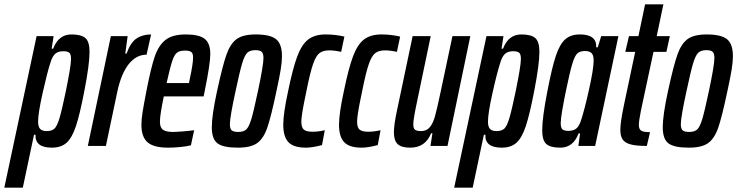

<svg xmlns="http://www.w3.org/2000/svg" viewBox="-73 -678 3425 892"><path d="M97 -510H176L167 -452H174Q199 -518 259 -518Q305 -518 324 -501Q343 -484 343 -437Q343 -379 319 -256Q298 -147 280 -92.5Q262 -38 236.5 -15Q211 8 168 8Q89 8 92 -52H85L33 194H-53ZM233 -255Q244 -309 250.5 -348Q257 -387 257 -404Q257 -426 249 -433Q241 -440 221 -440Q198 -440 184.5 -429Q171 -418 162 -389Q147 -344 125.5 -248Q104 -152 104 -113Q104 -89 113.5 -79Q123 -69 144 -69Q167 -69 179.5 -80Q192 -91 203.5 -129.5Q215 -168 233 -255Z M442 -510H520L509 -429H515Q533 -480 561 -499Q589 -518 629 -518L608 -424Q560 -424 525 -380Q490 -336 472 -252L419 0H335Z M584 -98Q584 -124 589.5 -158Q595 -192 607 -254Q628 -363 646 -415.5Q664 -468 696.5 -493Q729 -518 790 -518Q852 -518 878 -497.5Q904 -477 904 -427Q904 -382 878 -255L873 -230H688Q680 -192 675 -161Q670 -130 670 -112Q670 -85 684.5 -75Q699 -65 730 -65Q745 -65 776 -67.5Q807 -70 829 -73L814 -3Q795 2 765 5Q735 8 708 8Q641 8 612.5 -17Q584 -42 584 -98ZM805 -292 809 -313Q824 -381 824 -411Q824 -430 815.5 -436.5Q807 -443 787 -443Q762 -443 749.5 -433.5Q737 -424 727 -394Q717 -364 701 -292Z M911 -87Q911 -142 935 -253Q961 -373 979 -424Q997 -475 1026.5 -496.5Q1056 -518 1115 -518Q1182 -518 1209.5 -496Q1237 -474 1237 -417Q1237 -391 1231 -354Q1225 -317 1211 -253Q1186 -134 1168.5 -84Q1151 -34 1121.5 -13Q1092 8 1032 8Q964 8 937.5 -12Q911 -32 911 -87ZM1125 -253Q1137 -309 1144 -350Q1151 -391 1151 -408Q1151 -430 1142.5 -437.5Q1134 -445 1114 -445Q1088 -445 1075.5 -432.5Q1063 -420 1052 -383.5Q1041 -347 1021 -253Q1009 -198 1002 -158Q995 -118 995 -101Q995 -79 1004 -72Q1013 -65 1034 -65Q1059 -65 1071.5 -77Q1084 -89 1095 -126Q1106 -163 1125 -253Z M1243 -98Q1243 -151 1265 -252Q1287 -360 1308 -416Q1329 -472 1359.5 -495Q1390 -518 1440 -518Q1485 -518 1527 -508L1512 -437Q1481 -444 1457 -444Q1428 -444 1411.5 -431.5Q1395 -419 1381.5 -380.5Q1368 -342 1351 -257Q1349 -249 1347.5 -239Q1346 -229 1343 -218Q1327 -140 1327 -113Q1327 -85 1339 -75.5Q1351 -66 1379 -66Q1406 -66 1436 -73L1423 -4Q1378 8 1348 8Q1291 8 1267 -17.5Q1243 -43 1243 -98Z M1502 -98Q1502 -151 1524 -252Q1546 -360 1567 -416Q1588 -472 1618.5 -495Q1649 -518 1699 -518Q1744 -518 1786 -508L1771 -437Q1740 -444 1716 -444Q1687 -444 1670.5 -431.5Q1654 -419 1640.5 -380.5Q1627 -342 1610 -257Q1608 -249 1606.5 -239Q1605 -229 1602 -218Q1586 -140 1586 -113Q1586 -85 1598 -75.5Q1610 -66 1638 -66Q1665 -66 1695 -73L1682 -4Q1637 8 1607 8Q1550 8 1526 -17.5Q1502 -43 1502 -98Z M1757 -63Q1757 -98 1771 -163L1844 -510H1928L1866 -213Q1847 -124 1847 -101Q1847 -82 1855 -75.5Q1863 -69 1883 -69Q1908 -69 1923 -86Q1938 -103 1947.5 -136.5Q1957 -170 1973 -246L2029 -510H2112L2006 0H1927L1936 -59H1930Q1903 8 1833 8Q1792 8 1774.5 -8.5Q1757 -25 1757 -63Z M2187 -510H2266L2257 -452H2264Q2289 -518 2349 -518Q2395 -518 2414 -501Q2433 -484 2433 -437Q2433 -379 2409 -256Q2388 -147 2370 -92.5Q2352 -38 2326.5 -15Q2301 8 2258 8Q2179 8 2182 -52H2175L2123 194H2037ZM2323 -255Q2334 -309 2340.5 -348Q2347 -387 2347 -404Q2347 -426 2339 -433Q2331 -440 2311 -440Q2288 -440 2274.5 -429Q2261 -418 2252 -389Q2237 -344 2215.5 -248Q2194 -152 2194 -113Q2194 -89 2203.5 -79Q2213 -69 2234 -69Q2257 -69 2269.5 -80Q2282 -91 2293.5 -129.5Q2305 -168 2323 -255Z M2446 -73Q2446 -131 2470 -254Q2491 -363 2509 -417.5Q2527 -472 2552.5 -495Q2578 -518 2621 -518Q2700 -518 2697 -458H2704L2720 -510H2800L2692 0H2614L2622 -58H2615Q2590 8 2530 8Q2484 8 2465 -9Q2446 -26 2446 -73ZM2627 -121Q2642 -166 2663.5 -262Q2685 -358 2685 -397Q2685 -421 2675.5 -431Q2666 -441 2645 -441Q2622 -441 2609.5 -430Q2597 -419 2585.5 -380.5Q2574 -342 2556 -255Q2545 -201 2538.5 -162Q2532 -123 2532 -106Q2532 -84 2540 -77Q2548 -70 2568 -70Q2591 -70 2604.5 -81Q2618 -92 2627 -121Z M2809 -75Q2809 -110 2826 -191L2878 -437H2832L2849 -510H2893L2924 -658H3009L2978 -510H3039L3023 -437H2963L2905 -166Q2895 -116 2895 -97Q2895 -79 2905 -71.5Q2915 -64 2947 -64L2932 0Q2882 0 2855.5 -7.5Q2829 -15 2819 -31Q2809 -47 2809 -75Z M3006 -87Q3006 -142 3030 -253Q3056 -373 3074 -424Q3092 -475 3121.5 -496.5Q3151 -518 3210 -518Q3277 -518 3304.5 -496Q3332 -474 3332 -417Q3332 -391 3326 -354Q3320 -317 3306 -253Q3281 -134 3263.5 -84Q3246 -34 3216.5 -13Q3187 8 3127 8Q3059 8 3032.5 -12Q3006 -32 3006 -87ZM3220 -253Q3232 -309 3239 -350Q3246 -391 3246 -408Q3246 -430 3237.5 -437.5Q3229 -445 3209 -445Q3183 -445 3170.5 -432.5Q3158 -420 3147 -383.5Q3136 -347 3116 -253Q3104 -198 3097 -158Q3090 -118 3090 -101Q3090 -79 3099 -72Q3108 -65 3129 -65Q3154 -65 3166.5 -77Q3179 -89 3190 -126Q3201 -163 3220 -253Z"/></svg>

Font: Saira Ultra Condensed SemiBold
Style: Italic
Weight: 600
Width: 1
Italic angle: -12°
Designer: Hector Gatti with collaboration of the Omnibus-Type team
Foundry: Omnibus-Type
Version: Version 1.001; ttfautohint (v1.8)